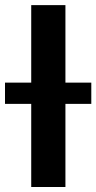

<svg xmlns="http://www.w3.org/2000/svg" viewBox="-60 -748 385 768"><path d="M201.7 -727.5V0H64.9V-727.5ZM-40 -332.5V-417.5H305.2V-332.5Z"/></svg>

Font: Inter Cardless
Style: Bold
Weight: 700
Designer: Rasmus Andersson
Foundry: rsms
Version: Version 4.001;git-9221beed3